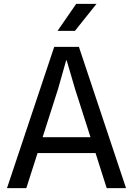

<svg xmlns="http://www.w3.org/2000/svg" viewBox="-20 -968 684 988"><path d="M16 0 259 -727H386L628.5 0H529L459.5 -218.5L513.5 -180.5H142.5L179.5 -262H487.5L458 -223.5L366 -511L323 -657.5H320.5L279 -511L115.5 0ZM276 -809 372 -948H476.5L365.5 -809Z"/></svg>

Font: Spline Sans
Style: Regular
Weight: 400
Designer: Eben Sorkin, Mirko Velimirovic
Foundry: Sorkin Type
Version: Version 1.001